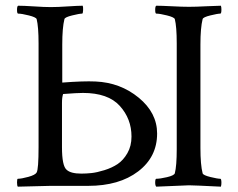

<svg xmlns="http://www.w3.org/2000/svg" viewBox="-20 -666 853 688"><path d="M202.1 -296.9V-138.7Q202.1 -71.3 218.8 -57.6Q233.4 -43.9 271.5 -43.9Q289.1 -43.9 308.1 -45.9Q327.1 -47.9 354 -56.2Q380.9 -64.5 401.4 -78.1Q421.9 -91.8 436.5 -117.2Q451.2 -142.6 451.2 -176.8Q451.2 -240.2 409.2 -286.6Q367.2 -333 277.3 -333Q256.8 -333 206.1 -329.1Q202.1 -317.4 202.1 -296.9ZM203.1 -506.8V-370.1Q279.3 -376 322.3 -374Q411.1 -370.1 477.1 -315.9Q543 -261.7 543 -187.5Q543 -103.5 475.1 -51.8Q407.2 0 295.9 0H161.1L43.9 2.9Q41 0 41 -12.7Q41 -25.4 43.9 -25.4Q56.6 -25.4 81.5 -32.2Q106.4 -39.1 111.3 -47.9Q118.2 -59.6 118.2 -139.6V-510.7Q118.2 -570.3 111.3 -597.7Q108.4 -604.5 83 -610.8Q57.6 -617.2 44.9 -617.2Q41 -617.2 41 -630.9Q41 -643.6 44.9 -645.5Q64.5 -645.5 101.6 -643.1Q138.7 -640.6 162.1 -640.6Q186.5 -640.6 223.6 -643.1Q260.7 -645.5 276.4 -645.5Q278.3 -641.6 277.8 -629.4Q277.3 -617.2 274.4 -617.2Q264.6 -617.2 238.8 -610.8Q212.9 -604.5 210.9 -597.7Q203.1 -566.4 203.1 -506.8ZM613.3 -510.7Q613.3 -570.3 606.4 -597.7Q603.5 -604.5 578.1 -610.8Q552.7 -617.2 540 -617.2Q536.1 -617.2 536.1 -630.9Q536.1 -643.6 540 -645.5Q557.6 -645.5 595.2 -643.6Q632.8 -641.6 657.2 -641.6Q681.6 -641.6 720.2 -643.6Q758.8 -645.5 771.5 -645.5Q773.4 -641.6 773.4 -631.8Q773.4 -617.2 769.5 -617.2Q759.8 -617.2 733.9 -610.8Q708 -604.5 706.1 -597.7Q698.2 -566.4 698.2 -506.8V-135.7Q698.2 -75.2 706.1 -44.9Q708 -38.1 733.9 -31.7Q759.8 -25.4 769.5 -25.4Q773.4 -25.4 773.4 -10.7Q773.4 -2.9 771.5 2.9Q673.8 -2 657.2 -2Q652.3 -2 540 2.9Q536.1 -1 536.1 -11.7Q536.1 -25.4 540 -25.4Q553.7 -25.4 578.6 -31.2Q603.5 -37.1 606.4 -44.9Q613.3 -71.3 613.3 -131.8Z"/></svg>

Font: Crimson Text
Style: Roman
Weight: 400
Version: Version 0.13